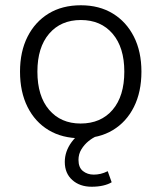

<svg xmlns="http://www.w3.org/2000/svg" viewBox="-20 -517 613 729"><path d="M287 8Q216 8 164.5 -23Q113 -54 84.5 -111Q56 -168 56 -245Q56 -321 84.5 -377.5Q113 -434 164.5 -465.5Q216 -497 287 -497Q357 -497 408.5 -465.5Q460 -434 488.5 -377.5Q517 -321 517 -245Q517 -168 488.5 -111Q460 -54 408.5 -23Q357 8 287 8ZM286 -48Q363 -48 407.5 -100Q452 -152 452 -245Q452 -337 407.5 -389Q363 -441 287 -441Q211 -441 166.5 -389Q122 -337 122 -245Q122 -152 166.5 -100Q211 -48 286 -48ZM328 192Q283 192 254.5 166.5Q226 141 226 98Q226 58 251.5 23Q277 -12 321 -34L347 0Q332 6 316 19Q300 32 289 50Q278 68 278 90Q278 119 295 132.5Q312 146 336 146Q349 146 362 143Q375 140 389 133L404 175Q391 183 371.5 187.5Q352 192 328 192Z"/></svg>

Font: Nunito Sans 10pt Light
Style: Regular
Weight: 300
Designer: Vernon Adams
Foundry: Vernon Adams
Version: Version 3.101;gftools[0.9.27]